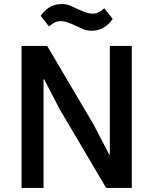

<svg xmlns="http://www.w3.org/2000/svg" viewBox="-20 -924 754 944"><path d="M274 -386 197 -534H194V0H86V-698H212L440 -312L517 -164H520V-698H628V0H502ZM431 -773Q406 -773 388 -781Q370 -789 353 -797Q330 -808 312.5 -814Q295 -820 279 -820Q262 -820 249 -813.5Q236 -807 221 -794L180 -846Q195 -869 220.5 -886.5Q246 -904 283 -904Q308 -904 326 -896Q344 -888 361 -880Q384 -869 401.5 -863Q419 -857 435 -857Q452 -857 465 -863.5Q478 -870 493 -883L534 -831Q519 -808 493.5 -790.5Q468 -773 431 -773Z"/></svg>

Font: IBM Plex Sans Hebrew Medium
Style: Regular
Weight: 500
Designer: Mike Abbink, Paul van der Laan, Pieter van Rosmalen, Yanek Iontef
Foundry: Bold Monday
Version: Version 1.2